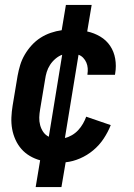

<svg xmlns="http://www.w3.org/2000/svg" viewBox="-20 -648 540 775"><path d="M124 107 142 -1Q120 -7 100.5 -18.5Q81 -30 66.5 -46.5Q52 -63 42.5 -84Q33 -105 29 -127.5Q25 -150 26 -174Q27 -198 31 -222L51 -342Q55 -364 61.5 -385.5Q68 -407 80 -427.5Q92 -448 108 -465.5Q124 -483 143.5 -495.5Q163 -508 185 -515.5Q207 -523 229 -526L246 -628H350L332 -521Q360 -515 384.5 -500.5Q409 -486 424.5 -463Q440 -440 445 -411Q450 -382 445 -352L444 -346H333V-349Q335 -361 334 -373Q333 -385 328.5 -395.5Q324 -406 316 -414.5Q308 -423 297 -427L242 -91Q256 -94 270.5 -102.5Q285 -111 296 -123Q307 -135 315 -149Q323 -163 328 -177L427 -143Q416 -115 398.5 -88.5Q381 -62 356.5 -41.5Q332 -21 303 -8.5Q274 4 245 7L228 107ZM177 -96 231 -427Q217 -422 204 -411Q191 -400 182 -386Q173 -372 168.5 -357Q164 -342 162 -327L142 -207Q139 -190 138.5 -174Q138 -158 142 -143Q146 -128 154.5 -115.5Q163 -103 177 -96Z"/></svg>

Font: Iosevka SS18
Style: Bold Italic
Weight: 700
Italic angle: -9°
Monospace: yes
Designer: Belleve Invis
Foundry: Belleve Invis
Version: Version 25.1.1; ttfautohint (v1.8.4)